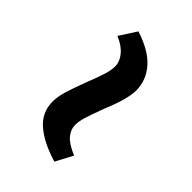

<svg xmlns="http://www.w3.org/2000/svg" viewBox="-3 -573 553 553"><g transform="rotate(-45 273.0 -297.0)"><path d="M107 -219.5 54.5 -247.5Q72.5 -307.5 101.2 -340.5Q130 -373.5 173 -373.5Q193 -373.5 216.5 -366.5Q240 -359.5 278.5 -345Q319 -329 338.5 -323.2Q358 -317.5 372.5 -317.5Q391.5 -317.5 409.2 -332Q427 -346.5 439 -375L491 -341.5Q472 -282 439.8 -253.8Q407.5 -225.5 365.5 -225.5Q350 -225.5 325.8 -231.8Q301.5 -238 263 -254Q224 -268.5 205.2 -274.2Q186.5 -280 171.5 -280Q153 -280 137 -266.5Q121 -253 107 -219.5Z"/></g></svg>

Font: Betinya Sans Medium
Style: Regular
Weight: 500
Designer: Jonathan Pinhorn
Version: Version 2.001;December 9, 2019;FontCreator 12.0.0.2547 64-bi